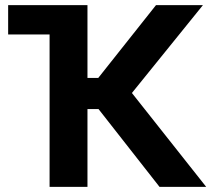

<svg xmlns="http://www.w3.org/2000/svg" viewBox="-20 -727 854 747"><path d="M320.3 -423.8H362.3L586.9 -707H769.5L493.2 -365.2L782.2 0H600.6L363.3 -302.7H320.3V0H172.9V-592.8H11.7V-707H320.3Z"/></svg>

Font: Pretendard JP
Style: Bold
Weight: 700
Designer: Base glyphs from Inter by Rasmus Andersson; Hangeul glyphs from Noto Sans CJK(Source Han Sans) by Jang Soo-young and Kan
Foundry: Kil Hyung-jin
Version: Version 1.309